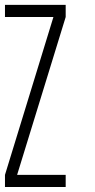

<svg xmlns="http://www.w3.org/2000/svg" viewBox="-20 -752 382 772"><path d="M0 -48.8V0H244.1V-48.8H48.8L244.1 -683.6V-732.4H0V-683.6H194.8Z"/></svg>

Font: Daray
Style: Regular
Weight: 400
Designer: Maxim Raikov
Foundry: Maxim Raikov
Version: Version 1.00 May 24, 2021, initial release